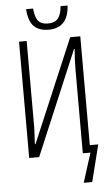

<svg xmlns="http://www.w3.org/2000/svg" viewBox="-68 -951 668 1174"><g transform="rotate(-5 266.0 -364.0)"><path d="M265.1 -771Q206.1 -771 174.3 -803.2Q143.6 -835 138.2 -908.2H181.2Q186.5 -853.5 204.6 -832Q223.6 -809.1 265.1 -809.1Q305.7 -809.1 325.7 -832.5Q345.7 -856.4 350.1 -908.2H393.1Q384.8 -771 265.1 -771ZM505.9 -45.9 449.2 180.2H397L454.1 0H407.2V-512.2Q407.2 -573.2 413.1 -640.1H409.2L139.2 0H78.1V-713.9H125V-214.8V-181.6Q125 -174.8 120.1 -81.1H124L392.1 -713.9H454.1V-45.9Z"/></g></svg>

Font: Germano
Style: Regular
Weight: 300
Width: 3
Foundry: Ascender Corporation
Version: Version 1.10; ttfautohint (v1.5)